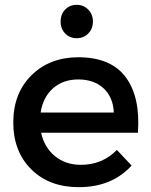

<svg xmlns="http://www.w3.org/2000/svg" viewBox="-20 -774 628 798"><path d="M304.2 -536.1Q440.9 -536.1 502.4 -453.4Q564 -370.6 553.2 -222.2H150.9Q164.6 -160.6 208.7 -124.8Q252.9 -88.9 315.9 -88.9Q405.3 -88.9 465.8 -150.9L526.9 -85.9Q445.3 3.9 307.1 3.9Q184.6 3.9 109.9 -70.3Q35.2 -144.5 35.2 -265.1Q35.2 -385.7 110.1 -460.4Q185.1 -535.2 304.2 -536.1ZM148.9 -306.2H453.1Q450.2 -370.1 410.4 -407Q370.6 -443.8 305.2 -443.8Q242.2 -443.8 200.4 -407Q158.7 -370.1 148.9 -306.2ZM231.9 -684.1Q231.9 -714.8 251 -734.4Q270 -753.9 298.8 -753.9Q327.6 -753.9 346.9 -734.1Q366.2 -714.4 366.2 -684.1Q366.2 -654.3 346.9 -634.8Q327.6 -615.2 298.8 -615.2Q270 -615.2 251 -634.8Q231.9 -654.3 231.9 -684.1Z"/></svg>

Font: Trueno
Style: Regular
Weight: 400
Designer: Julieta Ulanovsky
Foundry: Julieta Ulanovsky
Version: Version 3.001b | FøM Fix